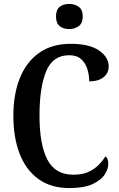

<svg xmlns="http://www.w3.org/2000/svg" viewBox="-20 -947 606 977"><path d="M333 10Q239 10 175.5 -36Q112 -82 80 -164.5Q48 -247 48 -358Q48 -467 81 -549.5Q114 -632 179 -678Q244 -724 340 -724Q435 -724 484 -690Q533 -656 533 -609Q533 -575 507 -554Q481 -533 434 -533Q434 -565 424.5 -595.5Q415 -626 393 -646Q371 -666 332 -666Q249 -666 215 -584.5Q181 -503 181 -358Q181 -212 221 -135Q261 -58 353 -58Q398 -58 428.5 -71.5Q459 -85 480.5 -106.5Q502 -128 517 -152Q531 -140 531 -113Q531 -87 512.5 -58.5Q494 -30 450.5 -10Q407 10 333 10ZM332 -799Q303 -799 284 -814Q265 -829 265 -863Q265 -898 284 -912.5Q303 -927 332 -927Q360 -927 380.5 -912.5Q401 -898 401 -863Q401 -829 380.5 -814Q360 -799 332 -799Z"/></svg>

Font: Noto Serif Lao Condensed SemiBold
Style: Regular
Weight: 600
Width: 3
Designer: Monotype Design Team
Foundry: Monotype Imaging Inc.
Version: Version 2.003; ttfautohint (v1.8.4.7-5d5b)